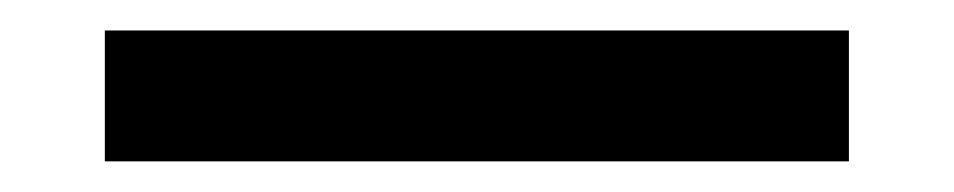

<svg xmlns="http://www.w3.org/2000/svg" viewBox="-20 -20 626 126"><path d="M48.8 85.9V0H537.1V85.9Z"/></svg>

Font: Cascadia Mono
Style: Regular
Weight: 400
Monospace: yes
Designer: Aaron Bell
Foundry: Saja Typeworks
Version: Version 2102.003